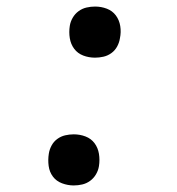

<svg xmlns="http://www.w3.org/2000/svg" viewBox="-20 -558 540 586"><path d="M270 -382Q251 -382 234 -388.5Q217 -395 206.5 -409Q196 -423 193 -441.5Q190 -460 193 -479Q195 -492 202 -504Q209 -516 220 -524Q231 -532 244 -535Q257 -538 270 -538Q289 -538 306 -531.5Q323 -525 333.5 -511Q344 -497 347 -478.5Q350 -460 346 -441Q344 -428 337.5 -416Q331 -404 320 -396Q309 -388 296 -385Q283 -382 270 -382ZM205 8Q187 8 169.5 1.5Q152 -5 141.5 -19Q131 -33 128.5 -51.5Q126 -70 129 -89Q131 -102 137.5 -114Q144 -126 155 -134Q166 -142 179 -145Q192 -148 205 -148Q224 -148 241 -141.5Q258 -135 268.5 -121Q279 -107 282 -88.5Q285 -70 282 -51Q280 -38 273 -26Q266 -14 255 -6Q244 2 231 5Q218 8 205 8Z"/></svg>

Font: Iosevka Slab
Style: Italic
Weight: 400
Italic angle: -9°
Monospace: yes
Designer: Belleve Invis
Foundry: Belleve Invis
Version: Version 11.1.0; ttfautohint (v1.8.3)